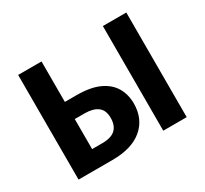

<svg xmlns="http://www.w3.org/2000/svg" viewBox="-141 -903 1183 1108"><g transform="rotate(-30 450.0 -348.5)"><path d="M314.5 0H89.8V-697.3H245.6V-427.7H323.2Q416 -427.7 473.9 -400.9Q531.7 -374 558.8 -327.4Q585.9 -280.8 585.9 -221.2Q585.9 -119.6 516.1 -59.8Q446.3 0 314.5 0ZM810.5 0H654.3V-697.3H810.5ZM245.6 -113.3H313.5Q373 -113.3 400.9 -139.4Q428.7 -165.5 428.7 -216.3Q428.7 -267.6 397.7 -290.5Q366.7 -313.5 311.5 -313.5H245.6Z"/></g></svg>

Font: Lunasima
Style: Bold
Weight: 700
Designer: The DocRepair Project, Monotype Design Team
Foundry: Google
Version: Version 2.009